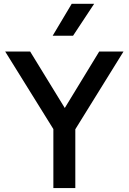

<svg xmlns="http://www.w3.org/2000/svg" viewBox="-20 -964 660 984"><path d="M253.5 0V-302.5L6.5 -700H134.5L312 -410.5L488.5 -700H613L366 -301.5V0ZM250 -781 347.5 -944.5H462.5L354.5 -781Z"/></svg>

Font: Geologica Thin Roman
Style: Regular
Weight: 400
Version: Version 1.010;gftools[0.9.28]